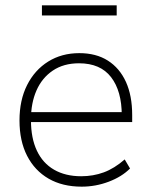

<svg xmlns="http://www.w3.org/2000/svg" viewBox="-20 -691 563 719"><path d="M286 8Q214 8 162 -22Q110 -52 81.5 -107.5Q53 -163 53 -240Q53 -316 81.5 -372.5Q110 -429 160.5 -460.5Q211 -492 277 -492Q340 -492 384 -464Q428 -436 451.5 -384.5Q475 -333 475 -260V-234H80V-271H453L436 -259Q436 -350 396 -402Q356 -454 276 -454Q218 -454 177.5 -426.5Q137 -399 116.5 -352Q96 -305 96 -245V-240Q96 -174 118 -127Q140 -80 182.5 -55.5Q225 -31 284 -31Q329 -31 368.5 -45.5Q408 -60 447 -94L467 -60Q436 -29 387 -10.5Q338 8 286 8ZM137 -633V-671H417V-633Z"/></svg>

Font: Nunito Sans 12pt ExtraLight 12pt ExtraLight
Style: Regular
Weight: 250
Version: Version 3.101;gftools[0.9.27]